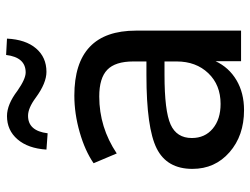

<svg xmlns="http://www.w3.org/2000/svg" viewBox="-116 -698 823 632"><g transform="rotate(-90 296.0 -381.5)"><path d="M250 9.8Q166 9.8 111.3 -38.1Q56.6 -85.9 56.6 -160.2Q56.6 -244.1 124 -277.8Q191.4 -311.5 365.2 -311.5H410.2V-354.5Q410.2 -414.1 382.8 -440.4Q355.5 -466.8 294.9 -466.8Q193.4 -466.8 107.4 -409.2L75.2 -485.4Q116.2 -513.7 177.2 -531.2Q238.3 -548.8 297.9 -548.8Q511.7 -548.8 511.7 -345.7V0H411.1V-84Q390.6 -40 348.6 -15.1Q306.6 9.8 250 9.8ZM120.1 -640.6Q124 -701.2 153.8 -735.8Q183.6 -770.5 230.5 -770.5Q268.6 -770.5 313.5 -736.3Q352.5 -709 374 -709Q423.8 -709 431.6 -773.4L485.4 -770.5Q482.4 -709 453.1 -674.8Q423.8 -640.6 376 -640.6Q338.9 -640.6 291 -675.8Q256.8 -701.2 231.4 -701.2Q181.6 -701.2 173.8 -636.7ZM158.2 -162.1Q158.2 -119.1 189 -93.3Q219.7 -67.4 270.5 -67.4Q333 -67.4 371.6 -107.9Q410.2 -148.4 410.2 -211.9V-252H366.2Q247.1 -252 202.6 -231.9Q158.2 -211.9 158.2 -162.1Z"/></g></svg>

Font: Min Sans Medium
Style: Regular
Weight: 500
Designer: Jinseong-Kim, NotoSansCJK, Nunito
Foundry: Jinseong-Kim
Version: Version 1.400;Glyphs 3.1.2 (3151)